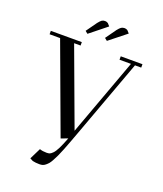

<svg xmlns="http://www.w3.org/2000/svg" viewBox="-190 -1018 1138 1339"><g transform="rotate(20 379.0 -348.5)"><path d="M22 -676.8V-702.1H252V-676.8H204.1L416 -104L626 -676.8H541V-702.1H702.1V-676.8H655.8L443.8 -99.1Q425.3 -49.3 414.3 -19.5Q403.3 10.3 389.6 44.4Q376 78.6 367.2 97.2Q358.4 115.7 347.4 136.2Q336.4 156.7 328.1 166.3Q319.8 175.8 309.1 184.6Q298.3 193.4 288.1 196.3Q277.8 199.2 265.1 199.2Q235.8 199.2 213.9 193.8L191.9 182.1L232.9 99.1Q254.9 106.9 284.2 106.9Q298.3 106.9 307.1 103.8Q315.9 100.6 329.3 87.2Q342.8 73.7 358.2 43Q373.5 12.2 393.1 -39.1L342.8 -20L100.1 -676.8ZM250 -785.2 306.2 -863.8Q321.3 -882.8 330.8 -889.4Q340.3 -896 355 -896Q360.4 -896 366 -894.3Q371.6 -892.6 374 -890.6L377 -889.2L394 -870.1L269 -770ZM394 -785.2 450.2 -863.8Q464.8 -882.3 475.1 -889.2Q485.4 -896 500 -896Q505.4 -896 511 -894.3Q516.6 -892.6 519.5 -890.6L522 -889.2L539.1 -870.1L413.1 -770Z"/></g></svg>

Font: Dehuti Alt
Style: Bold
Weight: 700
Version: Version 1.2